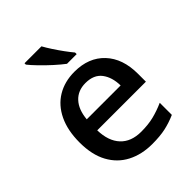

<svg xmlns="http://www.w3.org/2000/svg" viewBox="-219 -883 1010 1010"><g transform="rotate(-45 286.5 -378.0)"><path d="M296 -549Q402 -549 463.5 -483.5Q525 -418 525 -305V-246H163Q165 -165 206 -121Q247 -77 322 -77Q374 -77 414.5 -87Q455 -97 498 -116V-26Q457 -8 416 1Q375 10 317 10Q239 10 179 -21Q119 -52 85.5 -113.5Q52 -175 52 -266Q52 -356 82.5 -419.5Q113 -483 168 -516Q223 -549 296 -549ZM295 -466Q239 -466 205 -429.5Q171 -393 165 -326H417Q416 -388 386.5 -427Q357 -466 295 -466ZM268 -766Q280 -744 298 -716.5Q316 -689 335 -663Q354 -637 370 -618V-606H298Q274 -624 243 -652Q212 -680 184 -709Q156 -738 142 -756V-766Z"/></g></svg>

Font: Noto Sans Thaana Medium
Style: Regular
Weight: 500
Designer: David Williams
Foundry: Google Inc.
Version: Version 3.001; ttfautohint (v1.8.4.7-5d5b)